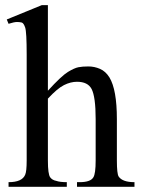

<svg xmlns="http://www.w3.org/2000/svg" viewBox="-20 -714 540 734"><path d="M163.1 -694.3V-367.2Q214.8 -423.8 239.7 -439Q264.6 -454.1 279.8 -457Q294.9 -460 317.9 -460Q340.8 -460 362.3 -450.7Q383.8 -441.4 398.4 -418Q426.8 -371.1 426.8 -258.8V-100.6Q426.8 -49.8 433.6 -39.1Q448.2 -17.6 494.1 -17.6V0H274.4V-17.6H284.2Q326.2 -17.6 336.9 -36.1Q345.7 -49.8 345.7 -100.6V-258.8Q345.7 -343.8 330.1 -374Q315.4 -401.4 274.4 -401.4Q250 -401.4 224.6 -388.7Q199.2 -376 163.1 -336.9V-100.6Q163.1 -47.9 171.9 -36.1Q179.7 -25.4 195.3 -22.5Q209 -17.6 235.4 -17.6V0H12.7V-17.6Q64.5 -17.6 76.2 -45.9Q82 -58.6 82 -100.6V-505.9Q82 -591.8 76.2 -608.9Q70.3 -626 63 -627.9Q55.7 -629.9 44.9 -629.9Q34.2 -629.9 12.7 -623L5.9 -639.6L139.6 -694.3Z"/></svg>

Font: Menaion Unicode
Style: Regular
Weight: 400
Designer: Aleksandr Andreev
Foundry: Ponomar Technologies, Inc.
Version: 2.0